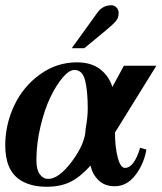

<svg xmlns="http://www.w3.org/2000/svg" viewBox="-23 -700 619 733"><path d="M251 -516 349 -652Q369 -680 403 -680Q413 -680 421.5 -671.5Q430 -663 430 -651Q430 -632 420 -620Q410 -608 380 -583L299 -516ZM574 -449 416 -194Q416 -138 426.5 -98.5Q437 -59 454 -59Q489 -59 512 -136L536 -129Q526 -73 493.5 -31Q461 11 415 11Q376 11 352.5 -12.5Q329 -36 323 -68Q282 -23 244.5 -5Q207 13 155 13Q95 13 55 -12Q-3 -49 -3 -145Q-3 -224 31 -296.5Q65 -369 129 -415.5Q193 -462 271 -462Q325 -462 359 -436Q393 -410 406 -368L450 -449ZM312 -285Q312 -352 302 -392.5Q292 -433 261 -433Q241 -433 216 -403.5Q191 -374 169 -328Q147 -282 131.5 -217Q116 -152 116 -88Q116 -52 129 -34.5Q142 -17 161 -17Q202 -17 252.5 -85Q303 -153 304 -209Q312 -253 312 -285Z"/></svg>

Font: STIX MathJax Alphabets
Style: Bold Italic
Weight: 700
Italic angle: -16.33°
Designer: MicroPress Inc., with final additions and corrections provided by Coen Hoffman, Elsevier (retired)
Version: Version 1.1.1